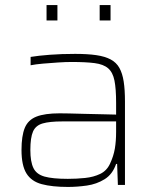

<svg xmlns="http://www.w3.org/2000/svg" viewBox="-20 -731 614 759"><path d="M249 8Q186 8 145 -3Q104 -14 84.5 -45.5Q65 -77 65 -138Q65 -194 78 -225.5Q91 -257 124 -270Q157 -283 216 -283Q228 -283 253 -282.5Q278 -282 310.5 -281Q343 -280 376.5 -279.5Q410 -279 439 -278V-324Q439 -380 432.5 -412.5Q426 -445 407.5 -461Q389 -477 354 -481.5Q319 -486 263 -486Q240 -486 209.5 -484Q179 -482 150 -479.5Q121 -477 101 -473V-506Q131 -511 177 -514.5Q223 -518 277 -518Q326 -518 360.5 -513Q395 -508 417.5 -496Q440 -484 452 -462.5Q464 -441 469 -408.5Q474 -376 474 -330V0H446L443 -83H439Q425 -42 393.5 -22.5Q362 -3 323.5 2.5Q285 8 249 8ZM248 -24Q283 -24 316.5 -27.5Q350 -31 376 -43.5Q402 -56 415 -84Q429 -114 434 -143.5Q439 -173 439 -210V-251H226Q176 -251 148.5 -243Q121 -235 110.5 -211Q100 -187 100 -138Q100 -92 112 -67Q124 -42 156 -33Q188 -24 248 -24ZM164 -650V-711H207V-650ZM374 -650V-711H417V-650Z"/></svg>

Font: Saira Thin Thin
Style: Regular
Weight: 250
Version: Version 1.101